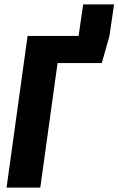

<svg xmlns="http://www.w3.org/2000/svg" viewBox="-20 -857 541 877"><path d="M360 -837H501L480 -693L445 -569H243L164 0H10L106 -693H339Z"/></svg>

Font: Fira Sans Extra Condensed
Style: Bold Italic
Weight: 700
Width: 3
Italic angle: -8°
Designer: Carrois Corporate & Edenspiekermann AG
Foundry: Carrois Corporate GbR & Edenspiekermann AG
Version: Version 4.203